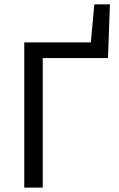

<svg xmlns="http://www.w3.org/2000/svg" viewBox="-20 -848 538 868"><path d="M89.7 0V-656.3H390.7L406.4 -828.3H476.9L468.2 -585.6H173.2V0Z"/></svg>

Font: Source Sans 3 Variable
Style: Regular
Weight: 200
Designer: Paul D. Hunt
Foundry: Adobe Systems Incorporated
Version: Version 3.026